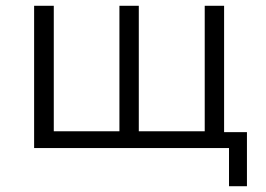

<svg xmlns="http://www.w3.org/2000/svg" viewBox="-20 -512 919 664"><path d="M772 132V0H98V-492H166V-58H393V-492H460V-58H688V-492H755V-55H834V132Z"/></svg>

Font: Nunito Sans 8pt Light
Style: Regular
Weight: 300
Version: Version 3.101;gftools[0.9.27]